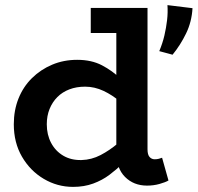

<svg xmlns="http://www.w3.org/2000/svg" viewBox="-20 -717 773 751"><path d="M266 14Q204 14 151 -17.5Q98 -49 66 -104Q34 -159 34 -231Q34 -286 52.5 -332Q71 -378 105 -411.5Q139 -445 184 -464Q229 -483 282 -483Q338 -483 379 -461.5Q420 -440 450.5 -410Q481 -380 503 -352V-265Q480 -293 450 -319Q420 -345 385 -361.5Q350 -378 313 -378Q279 -378 251.5 -367.5Q224 -357 204.5 -337.5Q185 -318 174 -291Q163 -264 163 -231Q163 -190 180 -158Q197 -126 227.5 -108Q258 -90 299 -91Q338 -92 373.5 -110.5Q409 -129 442 -157Q475 -185 502 -212V-120Q484 -101 460.5 -78Q437 -55 408.5 -33.5Q380 -12 344.5 1Q309 14 266 14ZM555 9Q503 9 469 -25Q435 -59 435 -122V-686H557V-133Q557 -112 565 -103Q573 -94 585 -94Q594 -94 601.5 -96Q609 -98 614 -100L639 -11Q627 -4 604 2.5Q581 9 555 9ZM335 -588V-686H544V-588ZM635 -697 733 -685Q730 -632 708 -586.5Q686 -541 655 -503L603 -517Q616 -548 623 -578Q630 -608 633.5 -638Q637 -668 635 -697Z"/></svg>

Font: BioRhyme
Style: Bold
Weight: 700
Designer: Aoife Mooney
Foundry: Aoife Mooney Type
Version: Version 1.600;gftools[0.9.33]